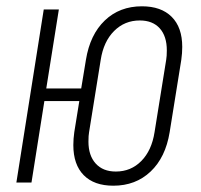

<svg xmlns="http://www.w3.org/2000/svg" viewBox="-20 -580 640 610"><path d="M213 -119Q213 -139 216 -160L232 -259H121L80 0H32L119 -550H167L127 -299H238L253 -390Q266 -470 313 -515Q360 -560 431 -560Q492 -560 525.5 -526.5Q559 -493 559 -431Q559 -411 556 -390L519 -160Q506 -80 458.5 -35Q411 10 340 10Q279 10 246 -23.5Q213 -57 213 -119ZM471 -160 508 -390Q510 -401 510 -420Q510 -465 487.5 -490Q465 -515 424 -515Q376 -515 342.5 -481.5Q309 -448 300 -390L263 -160Q261 -150 261 -130Q261 -86 284 -60.5Q307 -35 348 -35Q396 -35 429 -68.5Q462 -102 471 -160Z"/></svg>

Font: JetBrains Mono Extra Light
Style: Italic
Weight: 200
Italic angle: -9°
Monospace: yes
Designer: Philipp Nurullin, Konstantin Bulenkov
Foundry: JetBrains
Version: 2.002